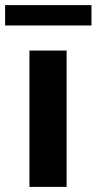

<svg xmlns="http://www.w3.org/2000/svg" viewBox="-58 -727 376 747"><path d="M56.6 -530.3H201.2V0H56.6ZM297.9 -627.9H-38.1V-707H297.9Z"/></svg>

Font: Pretendard Std
Style: Bold
Weight: 700
Designer: Base glyphs from Inter by Rasmus Andersson; Hangeul glyphs from Noto Sans CJK(Source Han Sans) by Jang Soo-young and Kan
Foundry: Kil Hyung-jin
Version: Version 1.309